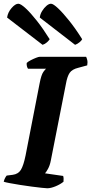

<svg xmlns="http://www.w3.org/2000/svg" viewBox="-31 -1008 488 1028"><path d="M222 0Q215 0 192 -2.5Q169 -5 138 -9Q107 -13 76 -18Q45 -23 21 -27.5Q-3 -32 -11 -35Q-9 -45 -4 -54.5Q1 -64 5 -68L37 -72Q67 -76 81 -99Q95 -122 106 -176L181 -561Q190 -608 201.5 -623.5Q213 -639 216 -640H119Q116 -644 113.5 -652Q111 -660 112 -671Q119 -678 133.5 -685.5Q148 -693 162 -698.5Q176 -704 182 -704H430Q433 -699 436 -687Q439 -675 436 -658L388 -645Q355 -637 342 -618Q329 -599 322 -559L241 -148Q236 -122 226 -104Q216 -86 210 -80L307 -66Q309 -62 309.5 -52Q310 -42 309 -35Q292 -21 266.5 -10.5Q241 0 222 0ZM371 -768 182 -914Q184 -932 194.5 -949Q205 -966 218 -977Q231 -988 242 -988Q254 -988 280 -963.5Q306 -939 340 -896.5Q374 -854 409 -798Q406 -791 394.5 -781.5Q383 -772 371 -768ZM197 -768 7 -914Q11 -942 31 -965Q51 -988 67 -988Q80 -988 106.5 -963.5Q133 -939 166.5 -896.5Q200 -854 235 -798Q231 -791 220.5 -781.5Q210 -772 197 -768Z"/></svg>

Font: Texturina ExtraBold
Style: Italic
Weight: 800
Italic angle: -11°
Designer: Guillermo Torres Carreño
Foundry: Omnibus-Type
Version: Version 1.002; ttfautohint (v1.8.3)